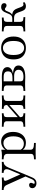

<svg xmlns="http://www.w3.org/2000/svg" viewBox="1346 -1813 664 3396"><g transform="rotate(-90 1678.0 -115.0)"><path d="M256.5 8.1 104 -329.8Q91.9 -357.3 70.6 -370.2Q49.2 -383.1 15.3 -383.1V-415.3Q46.8 -413.7 72.6 -412.9Q98.4 -412.1 125 -412.1Q158.1 -412.1 186.3 -412.9Q214.5 -413.7 236.3 -415.3V-383.1Q191.9 -382.3 181.9 -368.5Q171.8 -354.8 187.1 -320.2L298.4 -73.4L283.9 -70.2L370.2 -275Q384.7 -310.5 383.9 -334.3Q383.1 -358.1 366.9 -370.2Q350.8 -382.3 318.5 -383.1V-415.3Q340.3 -414.5 356.5 -414.1Q372.6 -413.7 387.9 -413.3Q403.2 -412.9 422.6 -412.9Q447.6 -412.9 471.4 -413.7Q495.2 -414.5 512.9 -415.3V-383.1Q478.2 -381.5 454 -360.5Q429.8 -339.5 410.5 -292.7L286.3 8.1ZM137.1 197.6Q96.8 197.6 72.2 177Q47.6 156.5 47.6 124.2Q47.6 98.4 62.9 83.1Q78.2 67.7 103.2 67.7Q121.8 67.7 132.3 77Q142.7 86.3 142.7 101.6Q142.7 112.9 138.7 121.4Q134.7 129.8 130.2 137.1Q125.8 144.4 125.8 152.4Q125.8 166.9 145.2 166.9Q165.3 166.9 181 153.2Q196.8 139.5 208.9 111.3L261.3 -11.3L287.1 5.6L239.5 117.7Q228.2 145.2 213.3 162.9Q198.4 180.6 179.8 189.1Q161.3 197.6 137.1 197.6Z M558.1 186.3V154.8Q612.9 154 633.9 141.5Q654.8 129 654.8 96.8V-312.9Q654.8 -351.6 633.1 -366.9Q611.3 -382.3 558.1 -383.9V-415.3Q572.6 -414.5 589.9 -413.7Q607.3 -412.9 626.6 -412.9Q683.9 -412.9 727.4 -424.2V92.7Q727.4 126.6 754.8 140.3Q782.3 154 848.4 154.8V186.3Q833.1 185.5 807.3 185.1Q781.5 184.7 751.6 183.9Q721.8 183.1 692.7 183.1Q651.6 183.1 614.5 184.3Q577.4 185.5 558.1 186.3ZM848.4 11.3Q801.6 11.3 766.9 -8.1Q732.3 -27.4 719.4 -59.7L725 -87.1Q737.1 -58.9 766.1 -41.9Q795.2 -25 833.1 -25Q896 -25 930.2 -73Q964.5 -121 964.5 -209.7Q964.5 -293.5 933.1 -339.9Q901.6 -386.3 844.4 -386.3Q805.6 -386.3 770.2 -362.5Q734.7 -338.7 720.2 -299.2L716.1 -322.6Q729 -369.4 771.8 -398Q814.5 -426.6 870.2 -426.6Q922.6 -426.6 961.7 -400.4Q1000.8 -374.2 1021.8 -326.6Q1042.7 -279 1042.7 -215.3Q1042.7 -146.8 1018.5 -95.6Q994.4 -44.4 950.8 -16.5Q907.3 11.3 848.4 11.3Z M1450 0V-31.5Q1489.5 -32.3 1504 -44.4Q1518.5 -56.5 1518.5 -89.5V-329Q1518.5 -358.1 1503.6 -370.2Q1488.7 -382.3 1450 -383.1V-414.5Q1465.3 -413.7 1495.2 -412.5Q1525 -411.3 1555.6 -411.3Q1591.9 -411.3 1630.6 -412.5Q1669.4 -413.7 1687.9 -414.5V-383.1Q1651.6 -382.3 1630.2 -377Q1608.9 -371.8 1600 -359.3Q1591.1 -346.8 1591.1 -325V-89.5Q1591.1 -67.7 1600 -55.2Q1608.9 -42.7 1630.2 -37.5Q1651.6 -32.3 1687.9 -31.5V0Q1669.4 -0.8 1630.6 -2Q1591.9 -3.2 1555.6 -3.2Q1525 -3.2 1495.2 -2Q1465.3 -0.8 1450 0ZM1134.7 0V-31.5Q1189.5 -32.3 1210.5 -44.4Q1231.5 -56.5 1231.5 -89.5V-325Q1231.5 -358.1 1210.5 -370.2Q1189.5 -382.3 1134.7 -383.1V-414.5Q1153.2 -413.7 1191.9 -412.5Q1230.6 -411.3 1266.1 -411.3Q1297.6 -411.3 1327.4 -412.5Q1357.3 -413.7 1372.6 -414.5V-383.1Q1333.9 -382.3 1319 -370.2Q1304 -358.1 1304 -325V-85.5Q1304 -56.5 1319.4 -44.4Q1334.7 -32.3 1372.6 -31.5V0Q1357.3 -0.8 1327.4 -2Q1297.6 -3.2 1266.1 -3.2Q1230.6 -3.2 1191.9 -2Q1153.2 -0.8 1134.7 0ZM1291.1 -81.5 1274.2 -106.5 1531.5 -333.1 1548.4 -308.1Z M1767.7 0V-31.5Q1822.6 -32.3 1843.5 -45.2Q1864.5 -58.1 1864.5 -89.5V-325Q1864.5 -357.3 1844 -369.8Q1823.4 -382.3 1767.7 -383.1V-414.5Q1779.8 -414.5 1801.6 -414.1Q1823.4 -413.7 1848.8 -412.9Q1874.2 -412.1 1898.4 -412.1Q1930.6 -412.1 1959.3 -413.3Q1987.9 -414.5 2013.7 -414.5Q2103.2 -414.5 2146 -389.9Q2188.7 -365.3 2188.7 -316.1Q2188.7 -279 2160.1 -254Q2131.5 -229 2079.8 -217.7V-216.9Q2150 -211.3 2183.9 -187.5Q2217.7 -163.7 2217.7 -120.2Q2217.7 -62.1 2165.3 -31Q2112.9 0 2012.9 0Q1985.5 0 1957.3 -1.6Q1929 -3.2 1897.6 -3.2Q1874.2 -3.2 1849.2 -2.4Q1824.2 -1.6 1802.4 -1.2Q1780.6 -0.8 1767.7 0ZM2014.5 -31.5Q2079.8 -31.5 2110.9 -54Q2141.9 -76.6 2141.9 -119.4Q2141.9 -157.3 2114.1 -177Q2086.3 -196.8 2030.6 -196.8H1909.7V-226.6H1988.7Q2058.1 -226.6 2085.9 -245.2Q2113.7 -263.7 2113.7 -305.6Q2113.7 -345.2 2090.3 -363.7Q2066.9 -382.3 2013.7 -382.3H1931.5L1937.1 -387.1V-89.5Q1937.1 -57.3 1954 -44.4Q1971 -31.5 2014.5 -31.5Z M2527.4 11.3Q2470.2 11.3 2424.2 -12.1Q2378.2 -35.5 2351.6 -83.5Q2325 -131.5 2325 -207.3Q2325 -283.1 2351.6 -331.5Q2378.2 -379.8 2424.2 -403.2Q2470.2 -426.6 2527.4 -426.6Q2585.5 -426.6 2630.6 -403.2Q2675.8 -379.8 2702.8 -331.5Q2729.8 -283.1 2729.8 -207.3Q2729.8 -132.3 2702.8 -83.9Q2675.8 -35.5 2630.6 -12.1Q2585.5 11.3 2527.4 11.3ZM2527.4 -20.2Q2581.5 -20.2 2616.5 -65.3Q2651.6 -110.5 2651.6 -207.3Q2651.6 -304 2616.5 -349.6Q2581.5 -395.2 2527.4 -395.2Q2472.6 -395.2 2437.9 -349.6Q2403.2 -304 2403.2 -207.3Q2403.2 -110.5 2437.9 -65.3Q2472.6 -20.2 2527.4 -20.2Z M3266.9 11.3Q3245.2 11.3 3228.6 4Q3212.1 -3.2 3200.8 -18.5Q3189.5 -33.9 3179.8 -58.9L3156.5 -122.6Q3146 -152.4 3132.3 -169Q3118.5 -185.5 3099.2 -191.9Q3079.8 -198.4 3048.4 -198.4H2979V-229.8H3042.7Q3070.2 -229.8 3087.5 -237.5Q3104.8 -245.2 3116.9 -264.9Q3129 -284.7 3142.7 -321Q3164.5 -379.8 3189.5 -403.2Q3214.5 -426.6 3251.6 -426.6Q3283.9 -426.6 3302 -412.5Q3320.2 -398.4 3320.2 -373.4Q3320.2 -354 3309.3 -342.7Q3298.4 -331.5 3279.8 -331.5Q3267.7 -331.5 3259.3 -335.9Q3250.8 -340.3 3244 -346Q3237.1 -351.6 3230.2 -356Q3223.4 -360.5 3213.7 -360.5Q3205.6 -360.5 3198.8 -355.6Q3191.9 -350.8 3185.1 -339.1Q3178.2 -327.4 3171 -306.5Q3158.1 -271.8 3141.5 -252.8Q3125 -233.9 3099.2 -225L3078.2 -233.9Q3121 -233.9 3149.2 -225Q3177.4 -216.1 3195.6 -196.4Q3213.7 -176.6 3225.8 -143.5L3247.6 -85.5Q3258.9 -55.6 3269.4 -44Q3279.8 -32.3 3296.8 -32.3Q3310.5 -32.3 3327.4 -41.1L3338.7 -16.1Q3323.4 -2.4 3305.2 4.4Q3287.1 11.3 3266.9 11.3ZM2820.2 0V-31.5Q2858.1 -32.3 2879 -37.9Q2900 -43.5 2908.5 -56Q2916.9 -68.5 2916.9 -89.5V-325Q2916.9 -346 2908.5 -358.5Q2900 -371 2879 -376.6Q2858.1 -382.3 2820.2 -383.1V-414.5Q2838.7 -413.7 2875.8 -412.5Q2912.9 -411.3 2950.8 -411.3Q2987.1 -411.3 3018.5 -412.5Q3050 -413.7 3066.1 -414.5V-383.1Q3021 -382.3 3005.2 -369.4Q2989.5 -356.5 2989.5 -325V-89.5Q2989.5 -58.1 3006.9 -45.2Q3024.2 -32.3 3073.4 -31.5V0Q3057.3 -0.8 3022.6 -2Q2987.9 -3.2 2951.6 -3.2Q2915.3 -3.2 2877 -2Q2838.7 -0.8 2820.2 0Z"/></g></svg>

Font: Playfair 12pt Light
Style: Regular
Weight: 300
Designer: Claus Eggers Sørensen
Foundry: Claus Eggers Sørensen
Version: Version 2.000;gftools[0.9.28]